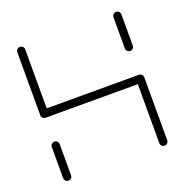

<svg xmlns="http://www.w3.org/2000/svg" viewBox="-100 -610 671 699"><g transform="rotate(-20 235.5 -260.0)"><path d="M49.6 -0.4Q43.3 -0.4 38.7 -4.8Q34.1 -9.3 34.1 -15.6V-136.3Q34.1 -142.6 38.7 -147Q43.3 -151.5 49.6 -151.5Q55.9 -151.5 60.4 -147Q64.8 -142.6 64.8 -136.3V-15.6Q64.8 -9.3 60.4 -4.8Q55.9 -0.4 49.6 -0.4ZM49.6 -518.5Q55.9 -518.5 60.4 -514.1Q64.8 -509.6 64.8 -503.3V-259.3Q64.8 -253 60.4 -248.5Q55.9 -244.1 49.6 -244.1Q43.3 -244.1 38.7 -248.5Q34.1 -253 34.1 -259.3V-503.3Q34.1 -509.6 38.7 -514.1Q43.3 -518.5 49.6 -518.5ZM422.2 -244.1H49.6V-274.8H422.2ZM422.2 -274.8Q428.5 -274.8 433 -270.2Q437.4 -265.6 437.4 -259.3V-15.6Q437.4 -9.3 433 -4.8Q428.5 -0.4 422.2 -0.4Q415.9 -0.4 411.3 -4.8Q406.7 -9.3 406.7 -15.6V-259.3Q406.7 -265.6 411.3 -270.2Q415.9 -274.8 422.2 -274.8ZM422.2 -367Q415.9 -367 411.3 -371.7Q406.7 -376.3 406.7 -382.6V-503.3Q406.7 -509.6 411.3 -514.1Q415.9 -518.5 422.2 -518.5Q428.5 -518.5 433 -514.1Q437.4 -509.6 437.4 -503.3V-382.6Q437.4 -376.3 433 -371.7Q428.5 -367 422.2 -367Z"/></g></svg>

Font: 26F Galaxy Hebrew Ultra Light
Style: Regular
Weight: 200
Designer: C₂₉H₂₅N₃O₅
Version: Version 1.000